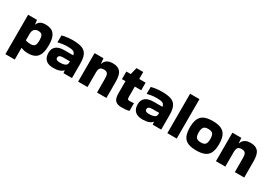

<svg xmlns="http://www.w3.org/2000/svg" viewBox="31 -1672 4019 2840"><g transform="rotate(30 2041.0 -252.5)"><path d="M220 177H60V-496H212L220 -427V-421H222Q239 -462 270.5 -481.5Q302 -501 362 -501Q459 -501 504.5 -444.5Q550 -388 551 -274Q553 -173 530.5 -112.5Q508 -52 461 -26Q414 0 341 0Q303 0 272.5 -7Q242 -14 222 -24L220 -23ZM310 -365Q270 -365 245 -340.5Q220 -316 220 -257V-152Q257 -137 307 -137Q354 -137 374.5 -159.5Q395 -182 395 -250Q395 -309 379 -337Q363 -365 310 -365Z M821 -501Q917 -501 976 -481Q1035 -461 1062.5 -407.5Q1090 -354 1090 -253V-9H945L940 -55H937Q918 -30 878 -15Q838 0 774 0Q601 0 601 -162Q601 -231 646.5 -270.5Q692 -310 790 -310H938Q931 -352 902 -366.5Q873 -381 803 -381Q759 -381 716.5 -374.5Q674 -368 642 -360L639 -362L640 -478Q660 -484 691 -489.5Q722 -495 756.5 -498Q791 -501 821 -501ZM815 -118Q877 -118 908 -133.5Q939 -149 940 -183V-208H827Q783 -208 765.5 -195.5Q748 -183 748 -162Q748 -137 766 -127.5Q784 -118 815 -118Z M1355 -9H1195V-496H1347L1355 -407H1358Q1372 -452 1408 -476.5Q1444 -501 1508 -501Q1595 -501 1636.5 -452Q1678 -403 1678 -282V-9H1518L1517 -251Q1517 -307 1500 -331Q1483 -355 1436 -355Q1392 -355 1374 -333.5Q1356 -312 1355 -260Z M1798 -155V-365H1738V-495H1813L1843 -614H1958V-495H2067V-365H1958V-190Q1958 -162 1965 -151.5Q1972 -141 1997 -141Q2013 -141 2031 -142.5Q2049 -144 2067 -146L2070 -144V-14Q2022 0 1943 0Q1864 0 1831 -36Q1798 -72 1798 -155Z M2345 -501Q2441 -501 2500 -481Q2559 -461 2586.5 -407.5Q2614 -354 2614 -253V-9H2469L2464 -55H2461Q2442 -30 2402 -15Q2362 0 2298 0Q2125 0 2125 -162Q2125 -231 2170.5 -270.5Q2216 -310 2314 -310H2462Q2455 -352 2426 -366.5Q2397 -381 2327 -381Q2283 -381 2240.5 -374.5Q2198 -368 2166 -360L2163 -362L2164 -478Q2184 -484 2215 -489.5Q2246 -495 2280.5 -498Q2315 -501 2345 -501ZM2339 -118Q2401 -118 2432 -133.5Q2463 -149 2464 -183V-208H2351Q2307 -208 2289.5 -195.5Q2272 -183 2272 -162Q2272 -137 2290 -127.5Q2308 -118 2339 -118Z M2879 -9H2719V-682H2879Z M2964 -249Q2964 -383 3021 -442Q3078 -501 3214 -501Q3305 -501 3360 -475Q3415 -449 3439.5 -393.5Q3464 -338 3464 -249Q3464 -161 3439.5 -106Q3415 -51 3360 -25.5Q3305 0 3214 0Q3078 0 3021 -58.5Q2964 -117 2964 -249ZM3214 -137Q3272 -137 3292.5 -162.5Q3313 -188 3313 -252Q3313 -313 3292.5 -339.5Q3272 -366 3214 -366Q3158 -366 3136.5 -339.5Q3115 -313 3115 -252Q3115 -188 3136.5 -162.5Q3158 -137 3214 -137Z M3709 -9H3549V-496H3701L3709 -407H3712Q3726 -452 3762 -476.5Q3798 -501 3862 -501Q3949 -501 3990.5 -452Q4032 -403 4032 -282V-9H3872L3871 -251Q3871 -307 3854 -331Q3837 -355 3790 -355Q3746 -355 3728 -333.5Q3710 -312 3709 -260Z"/></g></svg>

Font: Bakbak One
Style: Regular
Weight: 400
Designer: Saumya Kishore and Sanchit Sawaria
Foundry: A Good Feeling
Version: Version 1.003; ttfautohint (v1.8.3)